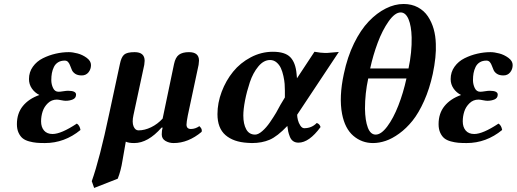

<svg xmlns="http://www.w3.org/2000/svg" viewBox="-20 -701 2567 954"><path d="M184.1 -98.1Q184.1 -69.8 198.7 -52.5Q213.4 -35.2 241.2 -35.2Q283.7 -35.2 361.8 -86.9Q376 -78.1 379.9 -55.2Q300.8 9.8 203.1 9.8Q179.2 9.8 161.9 8.3Q144.5 6.8 124.8 1.5Q105 -3.9 92.8 -13.7Q80.6 -23.4 72.3 -41.3Q64 -59.1 64 -84Q64 -137.7 93.5 -174.1Q123 -210.4 175.8 -229Q152.3 -240.7 138.2 -261.5Q124 -282.2 124 -308.1Q124 -342.8 143.3 -369.6Q162.6 -396.5 193.1 -411.6Q223.6 -426.8 256.6 -434.3Q289.6 -441.9 321.8 -441.9Q340.8 -441.9 365.2 -435.5Q389.6 -429.2 410.9 -413.6Q432.1 -397.9 432.1 -377.9Q432.1 -356.9 419.7 -341.6Q407.2 -326.2 386.2 -326.2Q366.7 -326.2 354.7 -333.7Q342.8 -341.3 337.6 -352.3Q332.5 -363.3 328.9 -374Q325.2 -384.8 318.8 -392.3Q312.5 -399.9 301.8 -399.9Q282.2 -399.9 268.6 -391.4Q254.9 -382.8 247.8 -368.2Q240.7 -353.5 237.8 -337.6Q234.9 -321.8 234.9 -303.2Q234.9 -282.2 243.7 -263.7Q252.4 -245.1 271 -245.1Q279.3 -245.1 294.4 -247.6Q309.6 -250 317.9 -250Q357.9 -250 357.9 -231Q357.9 -213.9 342 -207Q326.2 -200.2 306.2 -200.2Q298.8 -200.2 284.2 -203.1Q269.5 -206.1 262.2 -206.1Q236.3 -206.1 217.8 -188.2Q199.2 -170.4 191.7 -146.7Q184.1 -123 184.1 -98.1Z M522.9 -137.2 575.7 -382.8Q582.5 -417 596.7 -429.4Q610.8 -441.9 648.9 -441.9Q698.7 -441.9 698.7 -398.9Q698.7 -392.6 696.8 -378.9L643.1 -128.9Q635.3 -93.3 643.6 -73.2Q651.9 -53.2 668 -53.2Q698.7 -53.2 731 -68.8Q763.2 -84.5 788.1 -111.8L844.7 -382.8Q851.6 -416 869.1 -429Q886.7 -441.9 918.9 -441.9Q968.8 -441.9 968.8 -399.9Q968.8 -394.5 966.8 -378.9L913.1 -127Q906.7 -94.2 906.7 -82Q906.7 -60.1 928.7 -60.1Q950.2 -60.1 970.7 -74.2Q978.5 -66.4 981.2 -60.5Q983.9 -54.7 981.9 -45.9Q915.5 9.8 842.8 9.8Q819.8 9.8 801.8 -1Q783.7 -11.7 783.7 -33.2Q783.7 -53.7 788.1 -66.9H782.7Q715.3 9.8 647 9.8Q619.1 9.8 605 2.9L588.9 95.2Q580.6 148.4 564.9 187L447.8 232.9L436 199.2Q475.1 89.4 522.9 -137.2Z M1373.5 -180.2 1395.5 -216.8V-251Q1395.5 -267.1 1394.3 -283.9Q1393.1 -300.8 1388.2 -323.2Q1383.3 -345.7 1375.7 -362.3Q1368.2 -378.9 1354.2 -390.9Q1340.3 -402.8 1321.8 -402.8Q1290 -402.8 1263.4 -370.6Q1236.8 -338.4 1221.4 -292.2Q1206.1 -246.1 1197.5 -201.9Q1189 -157.7 1189 -127Q1189 -85 1203.4 -58.6Q1217.8 -32.2 1247.6 -32.2Q1263.2 -32.2 1283.2 -49.6Q1303.2 -66.9 1321.3 -93.3Q1339.4 -119.6 1352.1 -141.1Q1364.7 -162.6 1373.5 -180.2ZM1335.9 -443.8Q1396.5 -443.8 1422.6 -416.7Q1448.7 -389.6 1453.6 -334L1455.6 -312L1542.5 -443.8Q1575.7 -438 1592.8 -438H1606Q1613.8 -438 1663.6 -442.9L1456.5 -130.9Q1456.5 -119.6 1460.2 -104.7Q1463.9 -89.8 1472.4 -76.9Q1481 -64 1491.7 -64Q1528.8 -64 1553.7 -89.8Q1567.4 -86.4 1572.8 -69.8Q1516.1 7.8 1462.9 7.8Q1447.3 7.8 1436.5 0.2Q1425.8 -7.3 1420.2 -21.7Q1414.6 -36.1 1412.1 -47.4Q1409.7 -58.6 1407.7 -75.2Q1357.9 -22.9 1319.6 -6.6Q1281.2 9.8 1231.9 9.8Q1217.8 9.8 1210.9 8.8Q1140.1 4.9 1100.3 -29.8Q1060.5 -64.5 1060.5 -133.8Q1060.5 -189.5 1081.5 -245.1Q1102.5 -300.8 1138.2 -344.7Q1173.8 -388.7 1226.1 -416.3Q1278.3 -443.8 1335.9 -443.8Z M1999.5 -311H1809.6Q1793.5 -236.8 1793.5 -161.1Q1794.4 -102.1 1807.6 -67.1Q1820.8 -32.2 1846.7 -32.2Q1874 -32.2 1904.3 -72.8Q1934.6 -113.3 1959.2 -176.3Q1983.9 -239.3 1999.5 -311ZM1970.7 -639.2Q1942.4 -639.2 1911.1 -595Q1879.9 -550.8 1856.7 -488.5Q1833.5 -426.3 1819.3 -360.8H2009.8Q2026.9 -441.4 2025.4 -515.1Q2023.9 -572.3 2009.8 -605.7Q1995.6 -639.2 1970.7 -639.2ZM1688.5 -334Q1706.1 -418 1739 -485.4Q1772 -552.7 1812.3 -594.7Q1852.5 -636.7 1897 -658.9Q1941.4 -681.2 1985.4 -681.2Q2025.4 -681.2 2056.4 -664.6Q2087.4 -647.9 2106.2 -619.6Q2125 -591.3 2134.8 -556.9Q2144.5 -522.5 2145.5 -482.9Q2148.4 -419.9 2130.4 -334Q2114.3 -259.8 2087.4 -199.7Q2060.5 -139.6 2029.8 -101.3Q1999 -63 1963.6 -37.4Q1928.2 -11.7 1896 -1Q1863.8 9.8 1833.5 9.8Q1777.8 9.8 1735.8 -26.1Q1693.8 -62 1679.7 -134.8Q1663.6 -219.2 1688.5 -334Z M2279.3 -98.1Q2279.3 -69.8 2293.9 -52.5Q2308.6 -35.2 2336.4 -35.2Q2378.9 -35.2 2457 -86.9Q2471.2 -78.1 2475.1 -55.2Q2396 9.8 2298.3 9.8Q2274.4 9.8 2257.1 8.3Q2239.7 6.8 2220 1.5Q2200.2 -3.9 2188 -13.7Q2175.8 -23.4 2167.5 -41.3Q2159.2 -59.1 2159.2 -84Q2159.2 -137.7 2188.7 -174.1Q2218.3 -210.4 2271 -229Q2247.6 -240.7 2233.4 -261.5Q2219.2 -282.2 2219.2 -308.1Q2219.2 -342.8 2238.5 -369.6Q2257.8 -396.5 2288.3 -411.6Q2318.8 -426.8 2351.8 -434.3Q2384.8 -441.9 2417 -441.9Q2436 -441.9 2460.4 -435.5Q2484.9 -429.2 2506.1 -413.6Q2527.3 -397.9 2527.3 -377.9Q2527.3 -356.9 2514.9 -341.6Q2502.4 -326.2 2481.4 -326.2Q2461.9 -326.2 2450 -333.7Q2438 -341.3 2432.9 -352.3Q2427.7 -363.3 2424.1 -374Q2420.4 -384.8 2414.1 -392.3Q2407.7 -399.9 2397 -399.9Q2377.4 -399.9 2363.8 -391.4Q2350.1 -382.8 2343 -368.2Q2335.9 -353.5 2333 -337.6Q2330.1 -321.8 2330.1 -303.2Q2330.1 -282.2 2338.9 -263.7Q2347.7 -245.1 2366.2 -245.1Q2374.5 -245.1 2389.6 -247.6Q2404.8 -250 2413.1 -250Q2453.1 -250 2453.1 -231Q2453.1 -213.9 2437.3 -207Q2421.4 -200.2 2401.4 -200.2Q2394 -200.2 2379.4 -203.1Q2364.7 -206.1 2357.4 -206.1Q2331.5 -206.1 2313 -188.2Q2294.4 -170.4 2286.9 -146.7Q2279.3 -123 2279.3 -98.1Z"/></svg>

Font: Common Serif
Style: Bold Italic
Weight: 700
Italic angle: -12°
Designer: Philipp H. Poll, Khaled Hosny
Foundry: Stefan Peev, Context Ltd.
Version: Version 1.026